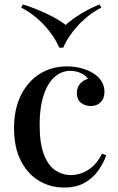

<svg xmlns="http://www.w3.org/2000/svg" viewBox="-20 -828 529 862"><path d="M281 -530Q315 -530 346 -521.5Q377 -513 400 -498Q424 -483 436.5 -462Q449 -441 449 -416Q449 -386 432 -369Q415 -352 388 -352Q361 -352 343 -367Q325 -382 325 -410Q325 -436 340 -452.5Q355 -469 375 -474Q366 -489 343.5 -499.5Q321 -510 295 -510Q268 -510 243.5 -496Q219 -482 200 -453Q181 -424 169.5 -378Q158 -332 158 -267Q158 -183 177.5 -133.5Q197 -84 229 -63Q261 -42 298 -42Q322 -42 347.5 -51Q373 -60 396.5 -81Q420 -102 438 -138L457 -131Q446 -98 422.5 -64Q399 -30 361 -8Q323 14 268 14Q205 14 154 -17Q103 -48 73 -107.5Q43 -167 43 -253Q43 -337 73.5 -399.5Q104 -462 158 -496Q212 -530 281 -530ZM427 -808 435 -794Q377 -764 331.5 -715Q286 -666 264 -614H246Q224 -666 178.5 -715Q133 -764 75 -794L83 -808Q138 -791 190.5 -766Q243 -741 275 -716Q302 -741 343 -766Q384 -791 427 -808Z"/></svg>

Font: Playfair Display Medium
Style: Regular
Weight: 500
Designer: Claus Eggers Sørensen
Foundry: Claus Eggers Sørensen
Version: Version 1.203